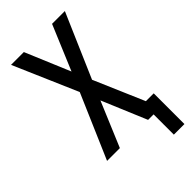

<svg xmlns="http://www.w3.org/2000/svg" viewBox="-270 -810 1039 1039"><g transform="rotate(-45 250.0 -290.0)"><path d="M400 155V0H358L250 -257L142 0H44L203 -368L44 -735H142L250 -478L358 -735H456L297 -368L421 -80H481V155Z"/></g></svg>

Font: Iosevka Bendy Medium
Style: Regular
Weight: 500
Monospace: yes
Designer: Belleve Invis
Foundry: Belleve Invis
Version: Version 30.1.2